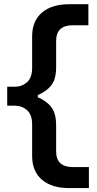

<svg xmlns="http://www.w3.org/2000/svg" viewBox="-20 -792 472 932"><path d="M315.5 121Q231.5 121 183.8 80.5Q136 40 136 -35V-187Q136 -235.5 111.2 -257.2Q86.5 -279 52 -279H15V-371H52Q86.5 -371 111.2 -392.8Q136 -414.5 136 -463V-615.5Q136 -690.5 183.8 -731Q231.5 -771.5 315.5 -771.5H409V-669.5H334Q252.5 -669.5 252.5 -593.5V-467Q252.5 -408.5 229.8 -378.8Q207 -349 163.5 -330.5V-320Q207 -301.5 229.8 -271.2Q252.5 -241 252.5 -183V-57Q252.5 19 334 19H411.5V121Z"/></svg>

Font: Heraclito SemiBold
Style: Regular
Weight: 600
Designer: Kostas Bartsokas (font) & Cristiano Sobral (main changes)
Foundry: Kostas Bartsokas (font) & Cristiano Sobral (main changes)
Version: Version 1.00;July 8, 2020;FontCreator 13.0.0.2655 64-bit